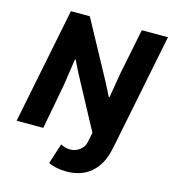

<svg xmlns="http://www.w3.org/2000/svg" viewBox="-133 -828 1033 1153"><g transform="rotate(15 384.0 -251.5)"><path d="M164.1 -719.7H281.7L480.5 -353.5L517.1 -280.3H521.5L548.3 -439L605 -719.7H767.6L623 0H622.6L618.2 21Q599.1 112.3 539.8 164.8Q480.5 217.3 385.3 217.3Q354 217.3 324.7 211.2Q295.4 205.1 273.9 194.8L314.9 67.9Q331.5 76.7 345.2 80.1Q358.9 83.5 373.5 83.5Q396.5 83.5 415.8 74.2Q435.1 64.9 447.8 49.8Q460.4 34.7 464.4 17.1L478 -47.4L304.2 -371.6L266.6 -446.8H262.7L238.3 -281.7L185.1 0H19.5Z"/></g></svg>

Font: Reddit Sans Chocolate ExBold
Style: Italic
Weight: 800
Italic angle: -11.25°
Designer: Stephen Hutchings
Version: Version 1.013